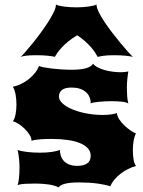

<svg xmlns="http://www.w3.org/2000/svg" viewBox="-20 -813 621 832"><path d="M56.2 -10.7Q60.1 -21 62.3 -41.7Q64.5 -62.5 64.5 -87.9Q64.5 -108.4 62 -129.4Q59.6 -150.4 56.2 -163.6Q62 -160.6 73 -158.4Q84 -156.2 97.4 -154.5Q110.8 -152.8 125.7 -152.1Q140.6 -151.4 154.3 -151.4Q180.7 -151.4 203.4 -154.5Q226.1 -157.7 239.7 -163.6Q239.7 -149.4 243.9 -137Q248 -124.5 257.1 -115Q266.1 -105.5 280.5 -99.9Q294.9 -94.2 314.9 -94.2Q341.3 -94.2 357.2 -104.5Q373 -114.7 373 -138.2Q373 -156.7 360.6 -170.4Q348.1 -184.1 325.9 -193.1Q303.7 -202.1 272.9 -206.5Q242.2 -210.9 206.1 -210.9Q194.8 -210.9 181.4 -210.7Q168 -210.4 155.3 -209.5Q142.6 -208.5 132.1 -206.8Q121.6 -205.1 116.7 -202.6Q116.7 -215.3 107.7 -229.5Q98.6 -243.7 85.9 -255.9Q73.2 -268.1 59.3 -276.9Q45.4 -285.6 35.6 -287.6Q39.6 -292 42.5 -299.8Q45.4 -307.6 47.4 -317.6Q49.3 -327.6 50.3 -338.6Q51.3 -349.6 51.3 -359.9Q51.3 -381.8 47.6 -403.1Q43.9 -424.3 35.6 -437Q53.2 -440.4 70.8 -449Q88.4 -457.5 103.8 -469.5Q119.1 -481.4 131.1 -496.3Q143.1 -511.2 148.9 -527.3Q153.8 -524.4 168.5 -521.5Q183.1 -518.6 203.1 -516.1Q223.1 -513.7 246.1 -512.2Q269 -510.7 290.5 -510.7Q330.1 -510.7 353.5 -517.6Q377 -524.4 383.3 -537.1Q390.1 -527.8 404.1 -520.8Q418 -513.7 434.8 -509Q451.7 -504.4 469.7 -502.2Q487.8 -500 503.9 -500Q513.7 -500 521.7 -501Q529.8 -502 536.1 -503.4Q534.7 -493.2 533.4 -484.6Q532.2 -476.1 531.5 -468Q530.8 -460 530.3 -451.7Q529.8 -443.4 529.8 -433.6Q529.8 -415 531 -397Q532.2 -378.9 536.1 -364.7Q527.8 -370.1 508.1 -372.3Q488.3 -374.5 463.4 -374.5Q449.7 -374.5 435.3 -373.8Q420.9 -373 408.4 -371.8Q396 -370.6 386.5 -368.9Q377 -367.2 373 -364.7Q373 -397 350.6 -415.3Q328.1 -433.6 291 -433.6Q260.3 -433.6 247.8 -422.6Q235.4 -411.6 235.4 -395Q235.4 -378.9 251.7 -364.3Q268.1 -349.6 294.9 -338.6Q321.8 -327.6 355.5 -321.3Q389.2 -314.9 424.3 -314.9Q433.1 -314.9 442.1 -315.4Q451.2 -315.9 459.5 -316.9Q467.8 -317.9 474.9 -319.6Q481.9 -321.3 486.3 -323.7Q487.8 -309.1 497.3 -294.9Q506.8 -280.8 519.8 -268.6Q532.7 -256.3 546.1 -247.3Q559.6 -238.3 569.3 -234.4Q563 -224.6 559.3 -204.8Q555.7 -185.1 555.7 -162.6Q555.7 -142.1 558.6 -123.3Q561.5 -104.5 569.3 -93.8Q551.8 -88.9 534.9 -80.6Q518.1 -72.3 503.4 -61Q488.8 -49.8 476.8 -35.9Q464.8 -22 457.5 -5.9Q438 -12.7 402.8 -17.6Q367.7 -22.5 321.8 -22.5Q301.3 -22.5 286.6 -21Q272 -19.5 261.7 -16.8Q251.5 -14.2 244.6 -10.3Q237.8 -6.3 233.4 -1Q226.1 -5.4 215.1 -8.5Q204.1 -11.7 190.7 -13.7Q177.2 -15.6 162.8 -16.6Q148.4 -17.6 134.8 -17.6Q109.9 -17.6 89.4 -16.6Q68.8 -15.6 56.2 -10.7ZM69.8 -566.4Q76.2 -572.3 89.8 -587.9Q103.5 -603.5 120.6 -624.5Q137.7 -645.5 155.5 -669.7Q173.3 -693.8 188.2 -717Q203.1 -740.2 212.6 -759.8Q222.2 -779.3 222.2 -791.5V-793.5Q227.1 -790.5 236.6 -788.3Q246.1 -786.1 258.5 -784.4Q271 -782.7 284.7 -782Q298.3 -781.2 311 -781.2Q340.8 -781.2 364.5 -784.7Q388.2 -788.1 398.4 -793.5V-791.5Q398.4 -779.8 408.2 -760Q418 -740.2 433.3 -717.3Q448.7 -694.3 467.5 -669.9Q486.3 -645.5 503.7 -624.5Q521 -603.5 535.2 -587.9Q549.3 -572.3 555.7 -566.4Q548.8 -568.8 527.1 -571.3Q505.4 -573.7 474.6 -573.7Q445.3 -573.7 428.7 -571.3Q412.1 -568.8 403.3 -566.4Q399.4 -574.2 392.3 -585Q385.3 -595.7 374.5 -608.2Q363.8 -620.6 348.9 -634Q334 -647.5 314.5 -660.2Q293 -647.5 276.6 -634Q260.3 -620.6 248.5 -608.2Q236.8 -595.7 229.2 -585Q221.7 -574.2 217.3 -566.4Q213.9 -567.9 206.1 -569.1Q198.2 -570.3 187.5 -571.5Q176.8 -572.8 163.6 -573.2Q150.4 -573.7 136.2 -573.7Q106 -573.7 91.3 -571.5Q76.7 -569.3 69.8 -566.4Z"/></svg>

Font: Arbutus
Style: Regular
Weight: 400
Designer: Karolina Lach
Foundry: Sorkin Type Co.
Version: Version 1.003